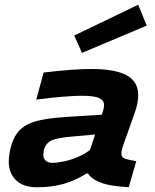

<svg xmlns="http://www.w3.org/2000/svg" viewBox="-20 -781 654 810"><path d="M200 -94Q222 -94 252 -100.5Q282 -107 313.5 -121Q345 -135 369 -156L351 -49H345Q297 -19 247.5 -5Q198 9 136 9Q78 9 47.5 -21Q17 -51 17 -99Q17 -133 29 -171.5Q41 -210 63 -232Q80 -249 104.5 -260Q129 -271 170.5 -278Q212 -285 279 -289L426 -298L396 -215L296 -206Q258 -203 235.5 -199Q213 -195 201.5 -190.5Q190 -186 183 -179Q172 -168 167.5 -155.5Q163 -143 163 -127Q163 -112 173.5 -103Q184 -94 200 -94ZM504 -180Q497 -161 494.5 -150.5Q492 -140 492 -133Q492 -121 500 -115.5Q508 -110 524 -107L555 -101L523 9L479 5Q428 0 396.5 -14Q365 -28 351 -49V-123L407 -290Q415 -313 417 -321.5Q419 -330 419 -338Q419 -358 398 -367.5Q377 -377 325 -377Q300 -377 251.5 -373.5Q203 -370 133 -361L164 -475Q238 -484 287.5 -487Q337 -490 365 -490Q465 -490 514 -463.5Q563 -437 563 -380Q563 -364 559.5 -345Q556 -326 548 -304ZM293 -631 563 -761 599 -673 326 -558Z"/></svg>

Font: Intel One Mono Light
Style: Italic
Weight: 300
Italic angle: -16°
Monospace: yes
Designer: Fred Shallcrass
Foundry: Frere-Jones Type LLC
Version: Version 1.004